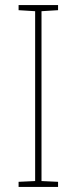

<svg xmlns="http://www.w3.org/2000/svg" viewBox="-20 -734 300 754"><path d="M208 0H53V-20L118 -23V-690L53 -694V-714H208V-694L143 -690V-23L208 -20Z"/></svg>

Font: Noto Sans Tamil SemiCondensed Thin
Style: Regular
Weight: 100
Width: 4
Designer: Jelle Bosma - Monotype Design Team
Foundry: Monotype Imaging Inc.
Version: Version 2.004; ttfautohint (v1.8.4.7-5d5b)